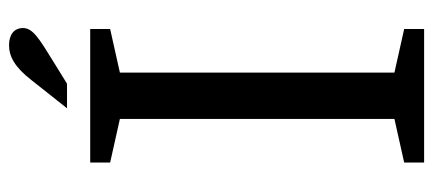

<svg xmlns="http://www.w3.org/2000/svg" viewBox="-280 -654 935 414"><g transform="rotate(-90 187.0 -447.5)"><path d="M213 -770 260 -799C312 -831 333 -844 333 -865C333 -884 319 -895 296 -895C272 -895 249 -883 221 -847L160 -770ZM331 -677V-720H43V-677L137 -656V-64L43 -43V0H331V-43L237 -64V-656Z"/></g></svg>

Font: Domine
Style: Regular
Weight: 400
Designer: Pablo Impallari, Rodrigo Fuenzalida, Brenda Gallo
Foundry: Pablo Impallari, Rodrigo Fuenzalida, Brenda Gallo
Version: Version 2.000